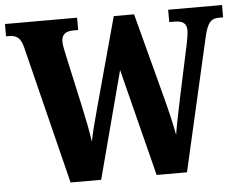

<svg xmlns="http://www.w3.org/2000/svg" viewBox="-54 -776 1053 838"><g transform="rotate(-5 472.5 -357.0)"><path d="M71 -607 222 0H356L480 -470L599 0H732L865 -582C880 -648 898 -660 931 -660H948V-714H712V-660H733C771 -660 788 -648 788 -617C788 -603 783 -573 779 -555L731 -331C719 -273 706 -212 699 -167C691 -210 678 -267 661 -332L562 -707H473L364 -307C350 -254 338 -212 330 -169C325 -211 310 -281 300 -328L250 -555C245 -575 240 -604 240 -615C240 -646 257 -660 292 -660H313V-714H-3V-660H8C42 -660 60 -649 71 -607Z"/></g></svg>

Font: Noto Serif Condensed ExtraBold
Style: Regular
Weight: 800
Width: 3
Designer: Monotype Design Team
Foundry: Monotype Imaging Inc.
Version: Version 2.013